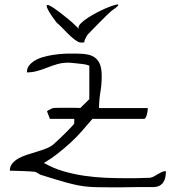

<svg xmlns="http://www.w3.org/2000/svg" viewBox="-20 -838 782 847"><path d="M23.4 -85Q23.4 -103.5 34.2 -116.7Q44.9 -129.9 61.5 -139.2Q78.1 -148.4 99.1 -155.3Q120.1 -162.1 141.6 -168.5Q163.1 -174.8 182.1 -182.1Q201.2 -189.5 214.8 -200.2Q224.6 -209 240.7 -224.1Q256.8 -239.3 271.5 -253.9Q286.1 -268.6 296.9 -280.3Q307.6 -292 307.6 -293.9V-313.5H200.2L187.5 -346.7Q188.5 -348.6 192.4 -351.1Q196.3 -353.5 200.2 -355Q204.1 -356.4 208 -358.9Q211.9 -361.3 214.8 -361.3Q220.7 -362.3 238.3 -362.3H310.5Q328.1 -362.3 334 -361.3L374 -400.4V-547.9Q374 -548.8 363.8 -551.8Q353.5 -554.7 338.4 -556.2Q323.2 -557.6 307.1 -559.6Q291 -561.5 280.3 -561.5Q255.9 -561.5 233.4 -555.2Q210.9 -548.8 189 -540Q167 -531.2 144.5 -524.9Q122.1 -518.6 98.6 -518.6Q98.6 -539.1 111.8 -553.2Q125 -567.4 144.5 -576.7Q164.1 -585.9 189.5 -591.3Q214.8 -596.7 239.3 -599.1Q263.7 -601.6 284.2 -601.6Q304.7 -601.6 317.4 -601.6Q346.7 -601.6 367.7 -597.2Q388.7 -592.8 402.3 -581.1Q416 -569.3 422.4 -550.3Q428.7 -531.2 428.7 -502.9Q428.7 -465.8 422.9 -431.6Q417 -397.5 417 -361.3H631.8Q631.8 -359.4 631.3 -352.1Q630.9 -344.7 628.9 -336.4Q627 -328.1 623.5 -320.8Q620.1 -313.5 615.2 -313.5H387.7Q365.2 -287.1 341.3 -259.8Q317.4 -232.4 290 -207.5Q262.7 -182.6 233.4 -159.7Q204.1 -136.7 173.8 -119.1Q214.8 -95.7 260.3 -82.5Q305.7 -69.3 352.5 -62.5Q399.4 -55.7 446.8 -53.7Q494.1 -51.8 541 -51.8H561.5Q575.2 -51.8 591.3 -52.2Q607.4 -52.7 622.1 -53.2Q636.7 -53.7 641.6 -53.7Q652.3 -55.7 660.6 -60.5Q668.9 -65.4 677.2 -70.3Q685.5 -75.2 693.8 -79.1Q702.1 -83 711.9 -83Q711.9 -69.3 709.5 -56.6Q707 -43.9 700.7 -34.2Q694.3 -24.4 683.1 -18.6Q671.9 -12.7 654.3 -12.7Q646.5 -12.7 628.4 -12.7Q610.4 -12.7 588.4 -12.7Q566.4 -12.7 547.4 -12.2Q528.3 -11.7 521.5 -11.7Q490.2 -11.7 462.4 -11.7Q434.6 -11.7 406.7 -12.2Q378.9 -12.7 351.1 -16.1Q323.2 -19.5 293.9 -27.3Q288.1 -28.3 271 -33.2Q253.9 -38.1 232.4 -44.4Q210.9 -50.8 190.9 -57.1Q170.9 -63.5 161.1 -66.4Q159.2 -66.4 155.3 -68.8Q151.4 -71.3 147.5 -73.7Q143.6 -76.2 139.2 -78.1Q134.8 -80.1 133.8 -80.1Q127 -81.1 111.3 -82Q95.7 -83 78.1 -83.5Q60.5 -84 45.4 -84.5Q30.3 -85 23.4 -85ZM230.5 -737.3Q206.1 -769.5 195.8 -787.6Q185.5 -805.7 186 -812Q186.5 -818.4 195.3 -814.9Q204.1 -811.5 217.8 -802.2Q231.4 -793 248.5 -779.8Q265.6 -766.6 282.2 -752.9Q298.8 -739.3 311.5 -726.6Q322.3 -716.8 328.1 -710Q324.2 -716.8 329.1 -725.6Q335.9 -736.3 352.1 -748.5Q368.2 -760.7 389.6 -772.9Q411.1 -785.2 432.1 -794.9Q453.1 -804.7 471.2 -811Q489.3 -817.4 497.1 -818.4Q504.9 -819.3 500 -812.5Q495.1 -805.7 471.7 -790Q463.9 -783.2 447.8 -767.6Q431.6 -752 415 -734.9Q398.4 -717.8 384.8 -704.1Q371.1 -690.4 366.2 -684.6Q364.3 -682.6 362.3 -678.7L357.4 -668.9Q354.5 -664.1 353 -658.7Q351.6 -653.3 351.6 -651.4Q349.6 -650.4 344.2 -650.4Q338.9 -650.4 335.9 -650.4Q327.1 -650.4 310.5 -662.6Q293.9 -674.8 278.3 -690.9Q262.7 -707 249 -720.7Q235.4 -734.4 230.5 -737.3Z"/></svg>

Font: The Girl Next Door
Style: Regular
Weight: 400
Designer: Kimberly Geswein
Foundry: Kimberly Geswein
Version: Version 1.002 2010